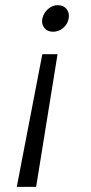

<svg xmlns="http://www.w3.org/2000/svg" viewBox="-20 -581 352 744"><path d="M120 143H45L144 -371H203ZM144 -509Q149 -531 166 -546Q183 -561 204 -561Q226 -561 238 -546Q250 -531 246 -509Q242 -487 224.5 -472.5Q207 -458 186 -458Q164 -458 152 -472.5Q140 -487 144 -509Z"/></svg>

Font: SVN-Poppins Light
Style: Italic
Weight: 300
Italic angle: -10°
Designer: Ninad Kale (Devanagari), Jonny Pinhorn (Latin)
Foundry: Indian Type Foundry
Version: Version 3.002 2017; ttfautohint (v1.8.3)